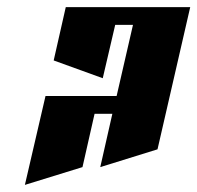

<svg xmlns="http://www.w3.org/2000/svg" viewBox="-20 -520 555 540"><path d="M165 -500H515L423 -100L262 -50L296 -200H246L212 -50L50 0L108 -250H308L354 -450H304L269 -300L131 -350Z"/></svg>

Font: SOV_Meka
Style: Italic
Weight: 400
Italic angle: -13°
Version: Version 1.00